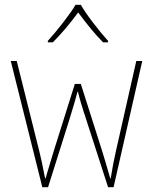

<svg xmlns="http://www.w3.org/2000/svg" viewBox="-20 -783 640 803"><path d="M25 -528H50L144 -152Q155 -107 162 -70Q166 -48 169 -37H171L177 -59Q181 -71 187 -92.5Q193 -114 205 -152L293 -432H318L407 -152Q422 -104 441 -37H443Q453 -100 465 -152L550 -528H575L455 0H432L338 -291Q334 -305 331 -312Q314 -365 306 -399H304Q296 -367 273 -292L181 0H157ZM180 -612Q210 -645 244.5 -689.5Q279 -734 296 -763H318Q335 -733 369 -688.5Q403 -644 432 -612V-606H411Q366 -651 307 -731Q254 -659 201 -606H180Z"/></svg>

Font: Noto Sans Mono UI Thin
Style: Regular
Weight: 250
Monospace: yes
Designer: Monotype Design team
Foundry: Monotype Imaging Inc.
Version: Version 1.000